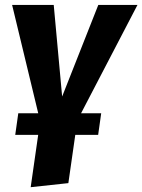

<svg xmlns="http://www.w3.org/2000/svg" viewBox="-20 -552 588 794"><path d="M548.5 -531.6 315.3 -83.7H398.5L385.9 5.8H291.3L262.7 205.3L106.9 222.1L137.9 5.8H43L55.6 -83.7H138.1L30.1 -531.6H202.2L237 -152.9L386.5 -531.6Z"/></svg>

Font: Fira Sans Variable
Style: Italic
Weight: 397
Italic angle: -8°
Designer: Carrois Corporate & Edenspiekermann AG
Foundry: Carrois Corporate GbR & Edenspiekermann AG
Version: Version 4.202